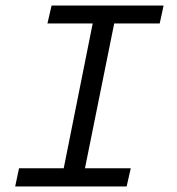

<svg xmlns="http://www.w3.org/2000/svg" viewBox="-20 -676 640 696"><path d="M35 0 49 -66H211L316 -591H152L167 -656H573L559 -591H394L288 -66H454L439 0Z"/></svg>

Font: Source Code Pro
Style: Italic
Weight: 400
Italic angle: -11°
Monospace: yes
Designer: Paul D. Hunt, Teo Tuominen
Foundry: Adobe Systems Incorporated
Version: Version 1.050;PS 1.000;hotconv 16.6.51;makeotf.lib2.5.65220